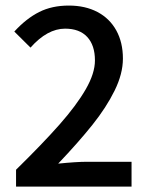

<svg xmlns="http://www.w3.org/2000/svg" viewBox="-20 -687 549 707"><path d="M219.7 -581.5Q154.3 -581.5 92.3 -511.7L32.7 -570.8Q77.1 -619.1 124.3 -642.8Q171.4 -666.5 233.4 -666.5Q293.9 -666.5 338.9 -642.8Q383.8 -619.1 408.2 -575Q432.6 -530.8 432.6 -471.2Q432.6 -415.5 402.1 -353.5Q371.6 -291.5 320.3 -227.3Q269 -163.1 194.3 -84.5Q261.7 -91.3 300.8 -91.3H464.4V0H39.1V-62Q137.2 -158.2 199.5 -228.8Q261.7 -299.3 295.7 -358.2Q329.6 -417 329.6 -464.4Q329.6 -520 301.3 -550.8Q272.9 -581.5 219.7 -581.5Z"/></svg>

Font: Varta
Style: Bold
Weight: 700
Designer: Joana Correia, Viktoriya Grabowska, Eben Sorkin
Foundry: Sorkin Type
Version: Version 1.002; ttfautohint (v1.3) -l 8 -r 24 -G 200 -x 12 -H